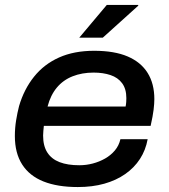

<svg xmlns="http://www.w3.org/2000/svg" viewBox="-20 -743 681 775"><path d="M294 12Q212 12 155.5 -10.5Q99 -33 69.5 -79Q40 -125 40 -194Q40 -226 45 -257Q50 -288 57 -315Q77 -383 117.5 -433.5Q158 -484 218.5 -511Q279 -538 360 -538Q442 -538 495.5 -515Q549 -492 576 -448.5Q603 -405 603 -343Q603 -325 600 -300Q597 -275 588 -235H157Q156 -224 155 -214.5Q154 -205 154 -196Q154 -154 171 -127.5Q188 -101 220.5 -88.5Q253 -76 300 -76Q328 -76 354.5 -83Q381 -90 404 -103Q427 -116 443.5 -135.5Q460 -155 466 -181H576Q568 -137 545 -101.5Q522 -66 485.5 -40.5Q449 -15 401 -1.5Q353 12 294 12ZM172 -313H487Q489 -323 489.5 -331.5Q490 -340 490 -347Q490 -384 473 -407Q456 -430 426 -440Q396 -450 358 -450Q311 -450 273 -435Q235 -420 209.5 -389.5Q184 -359 172 -313ZM300 -591 411 -723H538V-720L395 -591Z"/></svg>

Font: Archivo SemiExpanded Medium
Style: Italic
Weight: 500
Width: 6
Italic angle: -10°
Designer: Hector Gatti
Foundry: Omnibus-Type
Version: Version 2.001